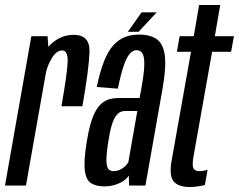

<svg xmlns="http://www.w3.org/2000/svg" viewBox="-52 -743 957 769"><path d="M194 -317.5H278Q304 -465 306.5 -534.2Q309 -603.5 243 -603.5Q192.5 -603.5 152.5 -566.8Q112.5 -530 101 -464L131.5 -449Q137 -479 155.5 -510Q174 -541 197 -541Q219.5 -541 219 -498.5Q218.5 -456 194 -317.5ZM-32 0H52L144 -519.5L138.5 -598H73.5Z M367 3.5Q385.5 3.5 401 -0.5Q416.5 -4.5 429.5 -11Q442.5 -17.5 451 -25Q459.5 -32.5 464 -40L465 0H530.5L598.5 -385Q614 -471.5 608.2 -519Q602.5 -566.5 576.5 -585.5Q550.5 -604.5 505 -604.5Q474 -604.5 448.8 -594.8Q423.5 -585 402.2 -561.8Q381 -538.5 364.8 -497.8Q348.5 -457 335.5 -394.5L420 -388Q432.5 -448.5 444.2 -481.8Q456 -515 468.5 -528.5Q481 -542 495 -542Q511.5 -542 519.2 -528Q527 -514 525.8 -479.8Q524.5 -445.5 513.5 -385L507 -350.5H423.5Q404.5 -350.5 387.5 -346Q370.5 -341.5 356.5 -330Q342.5 -318.5 331.2 -298.5Q320 -278.5 311 -247.5Q302 -216.5 295 -173Q283 -98 287.8 -60Q292.5 -22 312.8 -9.2Q333 3.5 367 3.5ZM402 -57.5Q389.5 -57.5 382 -66.5Q374.5 -75.5 374.2 -101.2Q374 -127 382 -177.5Q388 -216.5 395.2 -240.5Q402.5 -264.5 411.2 -277Q420 -289.5 429.2 -294Q438.5 -298.5 449 -298.5H498L462 -93Q457.5 -85 448.8 -76.8Q440 -68.5 428 -63Q416 -57.5 402 -57.5ZM460 -615.5H503L575.5 -693.5H515Z M705.5 6Q737 6 768.5 -2L779.5 -63.5Q763.5 -57.5 746.5 -57.5Q729.5 -57.5 723 -68.5Q716.5 -79.5 723.5 -119L797.5 -535.5H873.5L885 -598H808.5L830 -723H745.5L724 -598H667.5L656.5 -535.5H713L635.5 -100.5Q624.5 -36.5 644.5 -15.2Q664.5 6 705.5 6Z"/></svg>

Font: Anybody ExtraCondensed
Style: Italic
Weight: 400
Width: 2
Italic angle: -10°
Version: Version 1.113;gftools[0.9.25]